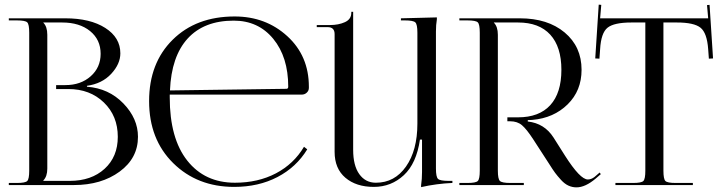

<svg xmlns="http://www.w3.org/2000/svg" viewBox="-20 -798 3110 828"><path d="M167 -18H281Q374 -18 431 -70Q488 -122 488 -208Q488 -298 428 -356Q368 -414 275 -414H222V-431H262Q328 -431 371 -469Q414 -507 414 -566Q414 -627 368.5 -664Q323 -701 248 -701H167V-700Q184 -683 184 -648V-71Q184 -37 167 -20ZM18 0V-9H53Q89 -9 97.5 -17.5Q106 -26 106 -62V-657Q106 -693 97.5 -701.5Q89 -710 53 -710H18V-719H262Q369 -719 434 -677.5Q499 -636 499 -568Q499 -522 459.5 -479.5Q420 -437 355 -428V-424Q449 -417 512 -352Q575 -287 575 -208Q575 -116 496 -58Q417 0 299 0Z M712 -390Q712 -384 712 -378Q712 -201 787.5 -105.5Q863 -10 993 -10Q1093 -10 1170 -50.5Q1247 -91 1291 -165L1305 -154Q1258 -77 1176.5 -34.5Q1095 8 990 8Q831 8 727 -94.5Q623 -197 623 -362Q623 -526 724.5 -626.5Q826 -727 992 -727Q1126 -727 1219 -642Q1312 -557 1312 -424V-419Q1312 -407 1303 -398.5Q1294 -390 1281 -390ZM713 -408 1215 -415Q1223 -415 1223 -424Q1223 -552 1158.5 -630.5Q1094 -709 988 -709Q860 -709 789.5 -632Q719 -555 713 -408Z M1931 -18V-9Q1862 -6 1796 9V1Q1800 -26 1800 -56V-196H1791Q1776 -93 1721.5 -42.5Q1667 8 1592 8Q1516 8 1469.5 -31.5Q1423 -71 1423 -143V-651Q1423 -681 1393 -681H1346V-690H1403Q1440 -690 1467.5 -702.5Q1495 -715 1495 -743V-747H1503V-662V-152Q1503 -84 1529.5 -47Q1556 -10 1601 -10Q1682 -10 1731 -80Q1780 -150 1780 -265V-657Q1780 -693 1771 -701.5Q1762 -710 1726 -710H1709V-719L1864 -723V-715Q1860 -691 1860 -662V-71Q1860 -35 1869 -26.5Q1878 -18 1914 -18Z M1961 0V-9H1996Q2032 -9 2040.5 -17.5Q2049 -26 2049 -62V-657Q2049 -693 2040.5 -701.5Q2032 -710 1996 -710H1961V-719H2222Q2342 -719 2415 -658Q2488 -597 2488 -497Q2488 -407 2428 -348Q2368 -289 2276 -281L2256 -280V-274Q2328 -266 2367 -205L2417 -126Q2482 -24 2515 -24Q2530 -24 2544 -35L2566 -54L2571 -47L2549 -28Q2504 10 2466 10Q2448 10 2431.5 2.5Q2415 -5 2399.5 -22Q2384 -39 2374 -52.5Q2364 -66 2349 -90L2279 -198Q2251 -241 2231 -258Q2211 -275 2180 -275H2168V-292H2214Q2305 -292 2353 -344.5Q2401 -397 2401 -497Q2401 -596 2353 -648.5Q2305 -701 2214 -701H2110V-700Q2127 -683 2127 -648V-62Q2127 -26 2136 -17.5Q2145 -9 2181 -9H2239V0Z M2634 0V-9H2710Q2746 -9 2754.5 -17.5Q2763 -26 2763 -62V-701H2703Q2628 -701 2600 -678.5Q2572 -656 2568 -586L2565 -545L2547 -546L2562 -778L2573 -777L2568 -719H3034L3029 -776L3040 -777L3055 -546L3037 -545L3034 -586Q3029 -656 3001 -678.5Q2973 -701 2899 -701H2841V-62Q2841 -26 2849.5 -17.5Q2858 -9 2894 -9H2968V0Z"/></svg>

Font: FoglihtenNo06
Style: Regular
Weight: 500
Designer: gluk (gluksza@wp.pl)
Foundry: gluk (gluksza@wp.pl)
Version: Version 0.76